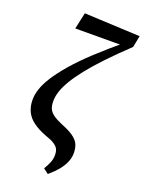

<svg xmlns="http://www.w3.org/2000/svg" viewBox="-172 -820 836 1107"><g transform="rotate(20 246.0 -267.0)"><path d="M266 205 235 181Q250 157 259 134.5Q268 112 268 89Q268 67 261 52.5Q254 38 235 25.5Q216 13 177 0Q128 -19 97 -42.5Q66 -66 51.5 -97.5Q37 -129 37 -169Q37 -200 49 -236Q61 -272 88.5 -315Q116 -358 161.5 -411Q207 -464 274.5 -527Q342 -590 434 -666L419 -618V-639L128 -638L150 -739L492 -723L478 -652Q403 -581 348 -523Q293 -465 255.5 -417.5Q218 -370 195 -331Q172 -292 162 -260.5Q152 -229 152 -201Q152 -174 160 -155.5Q168 -137 188.5 -122Q209 -107 245 -92Q291 -74 317.5 -55.5Q344 -37 355 -14.5Q366 8 366 42Q366 68 355 95Q344 122 322 149Q300 176 266 205Z"/></g></svg>

Font: Source Serif 4 18pt SemiBold
Style: Italic
Weight: 600
Italic angle: -12°
Designer: Frank Grießhammer
Foundry: Adobe Systems Incorporated
Version: Version 4.004;hotconv 1.0.116;makeotfexe 2.5.65601